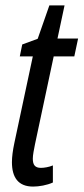

<svg xmlns="http://www.w3.org/2000/svg" viewBox="-20 -678 308 708"><path d="M102 10C124 10 153 5 175 -5V-68C161 -62 143 -59 131 -59C109 -59 101 -70 101 -93C101 -106 105 -126 109 -146L178 -470H254L268 -536H192L218 -658H162L119 -535L62 -514L53 -470H101L33 -151C27 -123 24 -99 24 -80C24 -24 47 10 102 10Z"/></svg>

Font: Noto Sans ExtraCondensed
Style: Italic
Weight: 400
Width: 2
Italic angle: -12°
Designer: Monotype Design Team
Foundry: Monotype Imaging Inc.
Version: Version 2.013